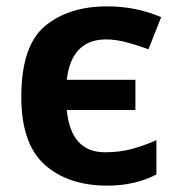

<svg xmlns="http://www.w3.org/2000/svg" viewBox="-20 -574 559 604"><path d="M318 10Q404 10 472 -25V-133Q434 -116 395.5 -105.5Q357 -95 310 -95Q203 -95 190 -228H406V-323H190Q205 -450 314 -450Q344 -450 378 -441Q412 -432 447 -419L487 -520Q408 -554 317 -554Q196 -554 121.5 -492Q47 -430 47 -269Q47 -122 120.5 -56Q194 10 318 10Z"/></svg>

Font: Noto Sans UI
Style: Bold
Weight: 700
Designer: Monotype Design Team
Foundry: Monotype Imaging Inc.
Version: Version 1.901